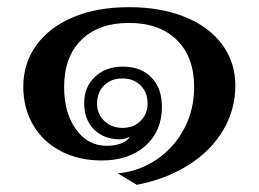

<svg xmlns="http://www.w3.org/2000/svg" viewBox="-20 -466 722 536"><path d="M309 18Q370 12 418.5 -21.5Q467 -55 494.5 -107.5Q522 -160 522 -223Q522 -307 473.5 -354.5Q425 -402 340 -402Q255 -402 207 -354.5Q159 -307 159 -223Q159 -151 192 -105Q225 -59 278 -59Q302 -59 319 -66Q336 -73 342 -84Q326 -77 316 -77Q270 -77 242.5 -104.5Q215 -132 215 -178Q215 -223 245 -251.5Q275 -280 323 -280Q373 -280 402.5 -250Q432 -220 432 -168Q432 -100 386 -59Q340 -18 264 -18Q200 -18 150 -44Q100 -70 72.5 -117Q45 -164 45 -224Q45 -290 82 -340.5Q119 -391 185.5 -418.5Q252 -446 340 -446Q428 -446 495.5 -419Q563 -392 600 -342Q637 -292 637 -227Q637 -160 603 -102.5Q569 -45 506.5 -5.5Q444 34 362 50ZM392 -177Q392 -208 372.5 -227.5Q353 -247 322 -247Q290 -247 270.5 -227.5Q251 -208 251 -177Q251 -148 271 -128.5Q291 -109 322 -109Q353 -109 372.5 -128.5Q392 -148 392 -177Z"/></svg>

Font: Fahkwang Medium
Style: Regular
Weight: 500
Version: Version 1.000; ttfautohint (v1.6)